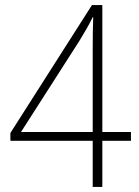

<svg xmlns="http://www.w3.org/2000/svg" viewBox="-20 -738 548 758"><path d="M497 -182H384V0H346V-182H21V-213L343 -718H384V-217H497ZM346 -542Q346 -588 346.5 -614Q347 -640 348 -670H346Q333 -644 321 -623Q309 -602 293 -576L63 -217H346Z"/></svg>

Font: Noto Sans Gujarati UI SemiCondensed ExtraLight
Style: Regular
Weight: 200
Width: 4
Designer: Jelle Bosma - Monotype Design Team, Universal Thirst
Foundry: Monotype Imaging Inc.
Version: Version 2.106; ttfautohint (v1.8.4.7-5d5b)